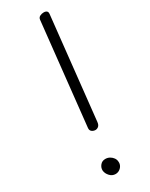

<svg xmlns="http://www.w3.org/2000/svg" viewBox="-257 -1050 860 1103"><g transform="rotate(-30 173.0 -498.5)"><path d="M176 -270Q163 -271 153.8 -279Q144.5 -287 146.5 -303L219 -978Q220.5 -991.5 232.2 -997.8Q244 -1004 258 -1004Q266 -1004 272 -1001.5Q278 -999 281 -993.8Q284 -988.5 283 -979.5L210.5 -304.5Q208.5 -285 198 -277Q187.5 -269 176 -270ZM152 7Q130.5 7 114.8 -10Q99 -27 97 -47.5Q96 -66.5 108.8 -82.2Q121.5 -98 143 -98Q158.5 -98 171.5 -90.8Q184.5 -83.5 192.8 -71.8Q201 -60 201.5 -46.5Q203 -32.5 196.5 -20.2Q190 -8 178.2 -0.5Q166.5 7 152 7Z"/></g></svg>

Font: Edu NSW ACT Hand Pre
Style: Regular
Weight: 400
Designer: Tina and Corey Anderson, Eben Sorkin, Mirko Velimirovic
Foundry: Sorkin Type Co.
Version: Version 2.000